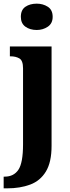

<svg xmlns="http://www.w3.org/2000/svg" viewBox="-40 -790 382 1050"><path d="M161 -626Q124 -626 99 -644Q74 -662 74 -698Q74 -736 99 -753Q124 -770 161 -770Q195 -770 221.5 -753Q248 -736 248 -698Q248 -662 221.5 -644Q195 -626 161 -626ZM-20 240V176H-14Q35 176 60.5 138.5Q86 101 86 -1V-416Q86 -459 66 -470.5Q46 -482 18 -482H14V-536H242V8Q242 97 211 148Q180 199 125 219.5Q70 240 -1 240Z"/></svg>

Font: Noto Serif Tamil Condensed ExtraBold
Style: Regular
Weight: 800
Width: 3
Designer: Indian Type Foundry, Tom Grace, and the Monotype Design Team
Foundry: Monotype Imaging Inc.
Version: Version 2.004; ttfautohint (v1.8.4.7-5d5b)